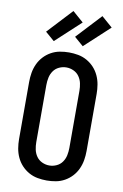

<svg xmlns="http://www.w3.org/2000/svg" viewBox="-105 -1042 711 1109"><g transform="rotate(10 250.0 -487.5)"><path d="M250 8Q223 8 196 3Q169 -2 145 -15.5Q121 -29 102.5 -49Q84 -69 72.5 -94Q61 -119 56.5 -146Q52 -173 52 -200V-535Q52 -562 56.5 -589Q61 -616 72.5 -641Q84 -666 102.5 -686Q121 -706 145 -719.5Q169 -733 196 -738Q223 -743 250 -743Q277 -743 304 -738Q331 -733 355 -719.5Q379 -706 397.5 -686Q416 -666 427.5 -641Q439 -616 443.5 -589Q448 -562 448 -535V-200Q448 -173 443.5 -146Q439 -119 427.5 -94Q416 -69 397.5 -49Q379 -29 355 -15.5Q331 -2 304 3Q277 8 250 8ZM250 -80Q272 -80 292.5 -89.5Q313 -99 325.5 -117Q338 -135 342.5 -156.5Q347 -178 347 -200V-535Q347 -557 342.5 -578.5Q338 -600 325.5 -618Q313 -636 292.5 -645.5Q272 -655 250 -655Q228 -655 207.5 -645.5Q187 -636 174.5 -618Q162 -600 157.5 -578.5Q153 -557 153 -535V-200Q153 -178 157.5 -156.5Q162 -135 174.5 -117Q187 -99 207.5 -89.5Q228 -80 250 -80ZM321 -792 268 -838 403 -983 467 -927ZM151 -792 98 -838 233 -983 297 -927Z"/></g></svg>

Font: Iosevka SS18 Semibold
Style: Regular
Weight: 600
Monospace: yes
Designer: Belleve Invis
Foundry: Belleve Invis
Version: Version 25.1.1; ttfautohint (v1.8.4)